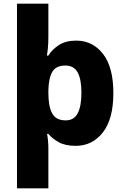

<svg xmlns="http://www.w3.org/2000/svg" viewBox="-20 -780 678 1040"><path d="M594 -276Q594 -135 537 -62.5Q480 10 390 10Q334 10 298.5 -9.5Q263 -29 242 -55H235Q238 -40 240 -18Q242 4 242 20V240H72V-760H242V-581Q242 -548 239.5 -521Q237 -494 234 -479H242Q262 -512 299 -536Q336 -560 393 -560Q482 -560 538 -488Q594 -416 594 -276ZM421 -278Q421 -351 400.5 -388Q380 -425 334 -425Q284 -425 264 -392Q244 -359 242 -292V-277Q242 -204 262.5 -166Q283 -128 336 -128Q381 -128 401 -166.5Q421 -205 421 -278Z"/></svg>

Font: Noto Sans Thaana ExtraBold
Style: Regular
Weight: 800
Designer: David Williams
Foundry: Google Inc.
Version: Version 3.001; ttfautohint (v1.8.4.7-5d5b)